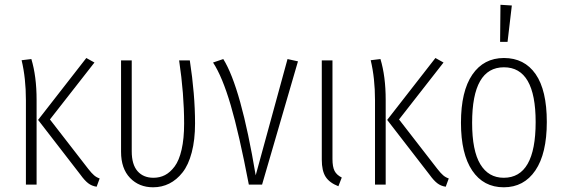

<svg xmlns="http://www.w3.org/2000/svg" viewBox="-20 -776 2371 807"><path d="M377 -513.2 189.9 -273.9 351.1 -65.9Q365.2 -47.9 375.5 -39.1Q385.7 -30.3 398.9 -25.9L386.2 8.8Q365.7 5.9 350.6 -5.9Q335.4 -17.6 317.9 -42L140.1 -272L342.8 -532.2ZM111.8 -527.8Q133.8 -455.1 133.8 -356V0H88.9V-355Q88.9 -447.3 70.8 -522.9Z M777.8 -522Q799.8 -379.4 799.8 -256.8Q799.8 -188 785.9 -135.3Q772 -82.5 747.3 -51.3Q722.7 -20 691.4 -4.4Q660.2 11.2 623.5 11.2Q564.5 11.2 526.6 -28.1Q488.8 -67.4 488.8 -138.2V-522H533.7V-140.1Q533.7 -84.5 558.1 -56.6Q582.5 -28.8 625 -28.8Q651.4 -28.8 673.3 -40Q695.3 -51.3 714.1 -76.4Q732.9 -101.6 743.4 -147.5Q753.9 -193.4 753.9 -256.8Q753.9 -380.9 732.9 -522Z M918.5 -527.8Q992.7 -409.2 1054.7 -39.1L1188.5 -527.8L1232.4 -518.1L1081.5 0H1025.9Q984.9 -214.4 949.7 -334Q914.6 -453.6 875.5 -513.2Z M1377.4 -522V-107.9Q1377.4 -74.7 1386.2 -57.6Q1395 -40.5 1416.5 -29.8L1402.3 6.8Q1364.7 -7.8 1348.6 -33Q1332.5 -58.1 1332.5 -105V-522Z M1844.2 -513.2 1657.2 -273.9 1818.4 -65.9Q1832.5 -47.9 1842.8 -39.1Q1853 -30.3 1866.2 -25.9L1853.5 8.8Q1833 5.9 1817.9 -5.9Q1802.7 -17.6 1785.2 -42L1607.4 -272L1810.1 -532.2ZM1579.1 -527.8Q1601.1 -455.1 1601.1 -356V0H1556.2V-355Q1556.2 -447.3 1538.1 -522.9Z M2083.5 -755.9 2131.3 -752.9 2113.3 -600.1H2082ZM2098.1 -532.2Q2184.1 -532.2 2231.2 -464.6Q2278.3 -397 2278.3 -263.2Q2278.3 -130.4 2230.2 -59.6Q2182.1 11.2 2097.2 11.2Q2012.2 11.2 1964.8 -59.1Q1917.5 -129.4 1917.5 -259.8Q1917.5 -392.6 1965.3 -462.4Q2013.2 -532.2 2098.1 -532.2ZM2098.1 -493.2Q1964.4 -493.2 1964.4 -259.8Q1964.4 -142.6 1998.8 -85.7Q2033.2 -28.8 2097.2 -28.8Q2231.4 -28.8 2231.4 -263.2Q2231.4 -493.2 2098.1 -493.2Z"/></svg>

Font: Fira Sans Compressed ExtraLight
Style: Regular
Weight: 250
Width: 1
Designer: Carrois Corporate & Edenspiekermann AG
Foundry: Carrois Corporate GbR & Edenspiekermann AG
Version: Version 4.203;PS 004.203;hotconv 1.0.88;makeotf.lib2.5.64775